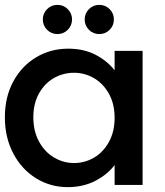

<svg xmlns="http://www.w3.org/2000/svg" viewBox="-29 -760 679 789"><path d="M251 -560Q316 -560 364.5 -534.5Q413 -509 442 -471V-551H557V0H442V-82Q413 -43 363 -17Q313 9 249 9Q178 9 119 -27.5Q60 -64 25.5 -129.5Q-9 -195 -9 -278Q-9 -361 25.5 -425Q60 -489 119.5 -524.5Q179 -560 251 -560ZM275 -461Q231 -461 193 -439.5Q155 -418 131.5 -376.5Q108 -335 108 -278Q108 -221 131.5 -178Q155 -135 193.5 -112.5Q232 -90 275 -90Q319 -90 357 -112Q395 -134 418.5 -176.5Q442 -219 442 -276Q442 -333 418.5 -375Q395 -417 357 -439Q319 -461 275 -461ZM147 -680Q147 -705 164.5 -722.5Q182 -740 207 -740Q232 -740 249.5 -722.5Q267 -705 267 -680Q267 -655 249.5 -637.5Q232 -620 207 -620Q182 -620 164.5 -637.5Q147 -655 147 -680ZM319 -680Q319 -705 336.5 -722.5Q354 -740 379 -740Q404 -740 421.5 -722.5Q439 -705 439 -680Q439 -655 421.5 -637.5Q404 -620 379 -620Q354 -620 336.5 -637.5Q319 -655 319 -680Z"/></svg>

Font: Poppins Medium A&M
Style: Regular
Weight: 500
Designer: Ninad Kale (Devanagari), Jonny Pinhorn (Latin)
Foundry: Indian Type Foundry
Version: 4.004